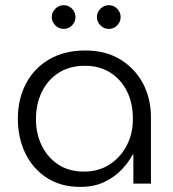

<svg xmlns="http://www.w3.org/2000/svg" viewBox="-20 -720 678 753"><path d="M295 13Q218 13 163 -23Q108 -59 79 -119.5Q50 -180 50 -255Q50 -331 81.5 -391.5Q113 -452 172.5 -487Q232 -522 315 -522Q394 -522 451.5 -487Q509 -452 540.5 -393Q572 -334 572 -260V0H503V-114H500Q485 -84 457.5 -55Q430 -26 389.5 -6.5Q349 13 295 13ZM310 -47Q366 -47 409 -74.5Q452 -102 477 -149.5Q502 -197 501 -257Q501 -316 478 -362Q455 -408 413 -435Q371 -462 313 -462Q253 -462 210 -434.5Q167 -407 144 -359.5Q121 -312 121 -252Q121 -196 143.5 -149.5Q166 -103 208 -75Q250 -47 310 -47ZM406.6 -606.6Q388 -606.6 374 -620.5Q360 -634.5 360 -653.1Q360 -671.7 374 -685.7Q388 -699.6 406.6 -699.6Q426.1 -699.6 439.6 -685.7Q453.1 -671.7 453.1 -653.1Q453.1 -634.5 439.6 -620.5Q426.1 -606.6 406.6 -606.6ZM229.6 -606.6Q211 -606.6 197 -620.5Q183 -634.5 183 -653.1Q183 -671.7 197 -685.7Q211 -699.6 229.6 -699.6Q249.1 -699.6 262.6 -685.7Q276.1 -671.7 276.1 -653.1Q276.1 -634.5 262.6 -620.5Q249.1 -606.6 229.6 -606.6Z"/></svg>

Font: MuseoModerno Light
Style: Regular
Weight: 300
Designer: Pablo Cosgaya, Héctor Gatti, Marcela Romero, and the Authors of The MuseoModerno Project.
Foundry: Omnibus-Type Team
Version: Version 1.001